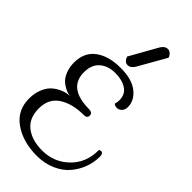

<svg xmlns="http://www.w3.org/2000/svg" viewBox="-373 -1139 1273 1273"><g transform="rotate(45 263.5 -502.0)"><path d="M530 -261Q532 -268 547 -268Q566 -268 566 -235Q566 -182 547 -131Q528 -80 492 -38Q456 4 397 30Q338 56 266 56Q136 56 48.5 -5Q-39 -66 -39 -176Q-39 -225 -24 -263Q-9 -301 11.5 -322Q32 -343 58.5 -357Q85 -371 105 -375.5Q125 -380 141 -380Q134 -381 121.5 -384Q109 -387 87 -398.5Q65 -410 47.5 -427.5Q30 -445 16.5 -479Q3 -513 3 -557Q3 -651 69 -700.5Q135 -750 248 -750Q354 -750 409.5 -705.5Q465 -661 465 -599Q465 -574 450 -559Q435 -544 417 -544Q406 -544 398.5 -547Q391 -550 389 -553L387 -556Q393 -571 393 -593Q393 -647 352 -674Q311 -701 247 -701Q179 -701 137 -664.5Q95 -628 95 -557Q95 -408 296 -408Q307 -408 316.5 -401.5Q326 -395 326 -382Q326 -356 296 -356Q189 -356 121 -312Q53 -268 53 -176Q53 -85 111.5 -39.5Q170 6 266 6Q375 6 452.5 -68Q530 -142 530 -261ZM424 -1022 313 -827Q294 -795 266 -795Q252 -795 241.5 -804.5Q231 -814 228 -824L224 -833L333 -1027Q352 -1060 381 -1060Q395 -1060 405.5 -1050.5Q416 -1041 420 -1032Z"/></g></svg>

Font: Sofia
Style: Regular
Weight: 400
Designer: Paula Nazal and Daniel Hernndez
Foundry: Paula Nazal, Daniel Hernndez
Version: Version 1.001